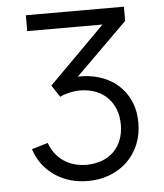

<svg xmlns="http://www.w3.org/2000/svg" viewBox="-53 -766 705 827"><g transform="rotate(-5 300.0 -353.0)"><path d="M294 14.5Q253.5 14.5 217 3.8Q180.5 -7 150.8 -27.5Q121 -48 99 -77.2Q77 -106.5 65.5 -143L135.5 -164Q144.5 -138 160.2 -117.5Q176 -97 197 -83Q218 -69 243.8 -62Q269.5 -55 298.5 -55.5Q334.5 -56.5 363.8 -68Q393 -79.5 413.5 -100.5Q434 -121.5 445 -150.5Q456 -179.5 456 -215Q456 -251 444.8 -280.8Q433.5 -310.5 412.2 -332Q391 -353.5 360.8 -365.2Q330.5 -377 292.5 -377Q270.5 -377 246.8 -371.5Q223 -366 206.5 -357.5L172.5 -408.5L415 -651.5H89.5V-720H513.5V-658.5L289.5 -437Q339.5 -439 383.8 -425Q428 -411 461 -382.5Q494 -354 513 -312Q532 -270 532 -216.5Q532 -165 514 -122.5Q496 -80 464.2 -49.5Q432.5 -19 388.8 -2.2Q345 14.5 294 14.5Z"/></g></svg>

Font: Cns Manrope
Style: Regular
Weight: 400
Designer: Mikhail Sharanda
Foundry: Mikhail Sharanda
Version: Version 4.504